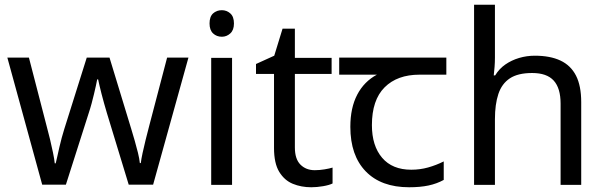

<svg xmlns="http://www.w3.org/2000/svg" viewBox="-20 -780 2553 810"><path d="M431 -303Q425 -324 419 -344.5Q413 -365 408.5 -383.5Q404 -402 400 -418Q396 -434 394 -445H390Q388 -434 384.5 -418Q381 -402 376.5 -383Q372 -364 366.5 -343.5Q361 -323 354 -302L258 -1H158L11 -537H102L176 -251Q184 -222 191 -192.5Q198 -163 203.5 -136.5Q209 -110 211 -91H215Q218 -103 222 -121Q226 -139 230.5 -159Q235 -179 240.5 -199Q246 -219 251 -235L346 -537H442L534 -235Q541 -212 548.5 -186Q556 -160 562 -135.5Q568 -111 570 -92H574Q576 -109 581.5 -134.5Q587 -160 594.5 -190.5Q602 -221 610 -251L685 -537H775L626 -1H523Z M959 -536V0H871V-536ZM916 -737Q936 -737 951.5 -723.5Q967 -710 967 -681Q967 -653 951.5 -639Q936 -625 916 -625Q894 -625 879 -639Q864 -653 864 -681Q864 -710 879 -723.5Q894 -737 916 -737Z M1308 -62Q1328 -62 1349 -65.5Q1370 -69 1383 -73V-6Q1369 1 1343 5.5Q1317 10 1293 10Q1251 10 1215.5 -4.5Q1180 -19 1158 -55Q1136 -91 1136 -156V-468H1060V-510L1137 -545L1172 -659H1224V-536H1379V-468H1224V-158Q1224 -109 1247.5 -85.5Q1271 -62 1308 -62Z M1706 10Q1588 10 1523 -57Q1458 -124 1458 -245Q1458 -325 1487 -380.5Q1516 -436 1570 -465H1411V-537H1863V-465H1750Q1656 -465 1602.5 -411.5Q1549 -358 1549 -252Q1549 -165 1592 -114.5Q1635 -64 1715 -64Q1752 -64 1786 -73.5Q1820 -83 1852 -99V-21Q1823 -5 1788 2.5Q1753 10 1706 10Z M2068 -537Q2068 -518 2066.5 -498Q2065 -478 2063 -462H2069Q2086 -490 2112 -508Q2138 -526 2170 -535.5Q2202 -545 2236 -545Q2301 -545 2344.5 -524.5Q2388 -504 2410 -461Q2432 -418 2432 -349V0H2345V-343Q2345 -408 2316 -440Q2287 -472 2225 -472Q2165 -472 2131 -449.5Q2097 -427 2082.5 -383.5Q2068 -340 2068 -277V0H1980V-760H2068Z"/></svg>

Font: uoriya15
Style: Book
Weight: 400
Designer: Jelle Bosma - Monotype Design Team
Foundry: Monotype Imaging Inc.
Version: Version 2.003